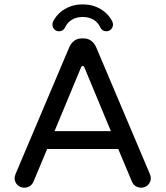

<svg xmlns="http://www.w3.org/2000/svg" viewBox="-20 -866 769 892"><path d="M47.9 -39.1Q47.9 -45.9 52.7 -58.6L301.8 -646.5Q310.5 -666 325.2 -676.8Q339.8 -687.5 359.4 -687.5H369.1Q388.7 -687.5 403.3 -676.8Q418 -666 426.8 -646.5L675.8 -58.6Q680.7 -45.9 680.7 -39.1Q680.7 -20.5 668 -7.3Q655.3 5.9 635.7 5.9Q621.1 5.9 609.9 -1.5Q598.6 -8.8 592.8 -22.5L529.3 -173.8H199.2L135.7 -22.5Q129.9 -8.8 118.7 -1.5Q107.4 5.9 92.8 5.9Q73.2 5.9 60.5 -7.3Q47.9 -20.5 47.9 -39.1ZM495.1 -256.8 372.1 -552.7Q369.1 -559.6 364.3 -559.6Q359.4 -559.6 356.4 -552.7L233.4 -256.8ZM223.6 -752Q223.6 -759.8 226.6 -765.6Q245.1 -802.7 281.7 -824.2Q318.4 -845.7 364.3 -845.7Q410.2 -845.7 446.8 -824.2Q483.4 -802.7 502 -765.6Q504.9 -759.8 504.9 -752Q504.9 -739.3 496.1 -730Q487.3 -720.7 473.6 -720.7Q454.1 -720.7 445.3 -740.2Q434.6 -762.7 413.6 -774.9Q392.6 -787.1 364.3 -787.1Q335.9 -787.1 314.9 -774.9Q293.9 -762.7 283.2 -740.2Q274.4 -720.7 254.9 -720.7Q241.2 -720.7 232.4 -730Q223.6 -739.3 223.6 -752Z"/></svg>

Font: jf-openhuninn-2.1
Style: Regular
Weight: 400
Designer: [Kosugi Maru]
Designed by MOTOYA      

[Varela Round]
Joe Prince (Latin component); Avraham Cornfeld (Hebrew component)
Foundry: justfont Co., Ltd.
Version: 2.1